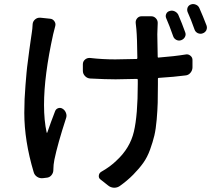

<svg xmlns="http://www.w3.org/2000/svg" viewBox="-20 -834 1040 922"><path d="M869.1 -679.7Q874 -668 868.2 -656.7Q862.3 -645.5 850.1 -641.1Q837.9 -636.7 826.7 -642.6Q815.4 -648.4 811.5 -660.2Q793 -712.9 778.3 -746.1Q773.4 -756.8 778.3 -767.6Q783.2 -778.3 794.9 -781.2Q806.6 -785.2 818.4 -779.8Q830.1 -774.4 835.9 -763.7Q854.5 -720.7 869.1 -679.7ZM136.7 -717.8Q137.7 -731.4 148.4 -740.7Q159.2 -750 173.8 -749L220.7 -744.1Q233.4 -743.2 241.2 -731.9Q249 -720.7 245.1 -708Q242.2 -697.3 235.4 -669.9Q191.4 -470.7 191.4 -330.1Q191.4 -255.9 204.1 -197.3Q204.1 -196.3 205.1 -196.3Q206.1 -196.3 207 -197.3Q211.9 -211.9 224.6 -247.1Q237.3 -282.2 244.1 -298.8Q248 -310.5 259.3 -314.5Q270.5 -318.4 281.2 -311.5Q292 -304.7 296.9 -291.5Q301.8 -278.3 296.9 -265.6Q256.8 -142.6 241.2 -67.4Q236.3 -42 236.3 -21.5Q236.3 -19.5 236.3 -18.6Q236.3 -3.9 227.1 7.3Q217.8 18.6 203.1 19.5L186.5 21.5Q170.9 23.4 158.2 15.1Q145.5 6.8 141.6 -7.8Q96.7 -158.2 96.7 -292Q96.7 -325.2 98.1 -358.4Q99.6 -391.6 102.5 -426.3Q105.5 -460.9 107.4 -484.4Q109.4 -507.8 114.3 -543.5Q119.1 -579.1 120.6 -592.3Q122.1 -605.5 127.4 -640.6Q132.8 -675.8 132.8 -677.7Q135.7 -694.3 136.7 -717.8ZM631.8 -721.7Q629.9 -735.4 638.2 -745.6Q646.5 -755.9 660.2 -755.9H706.1Q719.7 -755.9 729 -745.6Q738.3 -735.4 737.3 -721.7Q736.3 -711.9 736.3 -695.3Q735.4 -687.5 735.4 -668.9Q735.4 -633.8 737.3 -561.5Q737.3 -556.6 741.2 -557.6Q817.4 -563.5 871.1 -572.3Q883.8 -575.2 894.5 -566.4Q905.3 -557.6 904.3 -543.9V-510.7Q904.3 -496.1 894.5 -484.4Q884.8 -472.7 870.1 -471.7Q818.4 -464.8 742.2 -460Q738.3 -460 738.3 -456.1V-430.7Q738.3 -376 737.3 -340.3Q736.3 -304.7 732.4 -259.3Q728.5 -213.9 721.2 -183.1Q713.9 -152.3 700.7 -115.7Q687.5 -79.1 668 -51.8Q648.4 -24.4 620.1 4.4Q591.8 33.2 554.7 59.6Q543 67.4 529.3 67.4Q528.3 67.4 526.4 67.4Q510.7 66.4 499 56.6L461.9 27.3Q453.1 20.5 454.6 8.8Q456.1 -2.9 465.8 -8.8Q510.7 -34.2 540 -63.5Q604.5 -123 623 -202.1Q641.6 -281.2 641.6 -430.7V-450.2Q641.6 -455.1 637.7 -455.1Q570.3 -453.1 535.2 -453.1Q486.3 -453.1 413.1 -457Q398.4 -458 388.2 -468.8Q377.9 -479.5 377.9 -494.1V-525.4Q377.9 -539.1 388.2 -547.9Q398.4 -556.6 412.1 -555.7Q471.7 -548.8 533.2 -548.8Q567.4 -548.8 635.7 -550.8Q639.6 -550.8 639.6 -555.7Q638.7 -651.4 634.8 -694.3Q633.8 -707 631.8 -721.7ZM880.9 -776.4Q878.9 -781.2 878.9 -787.1Q878.9 -792 880.9 -797.9Q885.7 -808.6 896.5 -812.5Q902.3 -814.5 907.2 -814.5Q914.1 -814.5 920.9 -811.5Q932.6 -806.6 937.5 -794.9Q954.1 -757.8 971.7 -711.9Q973.6 -706.1 973.6 -701.2Q973.6 -695.3 970.7 -688.5Q964.8 -677.7 953.1 -673.8Q948.2 -671.9 943.4 -671.9Q936.5 -671.9 929.7 -674.8Q918 -680.7 914.1 -692.4Q896.5 -742.2 880.9 -776.4Z"/></svg>

Font: Gen Jyuu Gothic L Monospace Medium
Style: Regular
Weight: 500
Designer: [Source Han Sans]
Ryoko NISHIZUKA  (kana & ideographs); Paul D. Hunt (Latin, Greek & Cyrillic); Wenlong ZHANG  (bopomofo
Version: Version 1.002.20150607